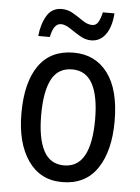

<svg xmlns="http://www.w3.org/2000/svg" viewBox="-53 -772 599 823"><g transform="rotate(5 246.5 -360.0)"><path d="M447 -269Q447 -141 396 -65.5Q345 10 245 10Q151 10 98.5 -65.5Q46 -141 46 -269Q46 -402 97 -474.5Q148 -547 247 -547Q340 -547 393.5 -476Q447 -405 447 -269ZM131 -269Q131 -169 159 -115.5Q187 -62 247 -62Q306 -62 334.5 -114.5Q363 -167 363 -269Q363 -370 334.5 -422.5Q306 -475 247 -475Q186 -475 158.5 -422.5Q131 -370 131 -269ZM89 -605Q94 -656 115.5 -692.5Q137 -729 180 -729Q206 -729 229.5 -715Q253 -701 274 -686.5Q295 -672 315 -672Q332 -672 341 -687.5Q350 -703 356 -730H406Q402 -671 378 -638.5Q354 -606 316 -606Q291 -606 267 -620.5Q243 -635 221.5 -649.5Q200 -664 182 -664Q150 -664 139 -605Z"/></g></svg>

Font: Noto Sans Bengali UI Condensed
Style: Regular
Weight: 400
Width: 3
Designer: Jelle Bosma - Monotype Design Team
Foundry: Monotype Imaging Inc.
Version: Version 2.003; ttfautohint (v1.8.4.7-5d5b)